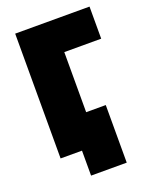

<svg xmlns="http://www.w3.org/2000/svg" viewBox="-154 -786 810 1012"><g transform="rotate(-20 251.0 -280.0)"><path d="M58 0H178V140H378V-183H268V-520H475V-700H58Z"/></g></svg>

Font: Finlandica Black
Style: Regular
Weight: 900
Designer: Niklas Ekholm, Juho Hiilivirta, Jaakko Suomalainen
Foundry: Helsinki Type Studio
Version: Version 2.000;Glyphs 3.2 (3202)